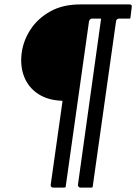

<svg xmlns="http://www.w3.org/2000/svg" viewBox="-20 -762 615 867"><path d="M516 -678Q512 -678 508 -674Q504 -670 504 -666L399 78Q398 81 398 83Q398 85 392 85H343Q337 85 334 80Q331 75 332 72L436 -674Q437 -677 436 -677.5Q435 -678 431 -678H394Q390 -678 386.5 -674Q383 -670 382 -666L277 78Q277 82 275.5 83.5Q274 85 269 85H219Q215 85 211.5 81.5Q208 78 209 72L262 -303Q262 -306 261.5 -306.5Q261 -307 260 -307Q197 -309 153 -337.5Q109 -366 89.5 -414.5Q70 -463 78 -524Q86 -581 119 -630.5Q152 -680 208 -711Q264 -742 342 -742H566Q571 -742 573.5 -739Q576 -736 575 -731L569 -682Q568 -678 567 -678Q566 -678 562 -678Z"/></svg>

Font: Libre Franklin Thin Medium
Style: Italic
Weight: 500
Italic angle: -8°
Version: Version 3.000